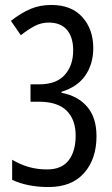

<svg xmlns="http://www.w3.org/2000/svg" viewBox="-20 -744 451 774"><path d="M176 10Q91 10 29 -19V-100Q61 -81 95.5 -71Q130 -61 170 -61Q229 -61 257 -98Q285 -135 285 -197Q285 -262 248.5 -298Q212 -334 136 -334H103V-404H138Q207 -404 241 -442Q275 -480 275 -541Q275 -594 250 -623.5Q225 -653 176 -653Q146 -653 119.5 -639Q93 -625 64 -602L24 -660Q65 -692 103 -708Q141 -724 187 -724Q268 -724 312 -675Q356 -626 356 -550Q356 -487 324.5 -440.5Q293 -394 228 -374V-370Q295 -357 332 -313Q369 -269 369 -195Q369 -103 319 -46.5Q269 10 176 10Z"/></svg>

Font: Noto Sans Bengali UI ExtraCondensed
Style: Regular
Weight: 400
Width: 2
Designer: Jelle Bosma - Monotype Design Team
Foundry: Monotype Imaging Inc.
Version: Version 2.003; ttfautohint (v1.8.4.7-5d5b)